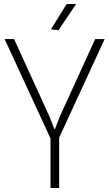

<svg xmlns="http://www.w3.org/2000/svg" viewBox="-20 -934 544 954"><path d="M231 -246 3 -740H50L224 -359L250 -293H253L279 -359L453 -740H500L274 -250V0H231ZM233 -788 311 -914H358L271 -784Z"/></svg>

Font: Encode Sans Compressed
Style: ExtraLight
Weight: 200
Designer: Pablo Impallari, Andres Torresi
Foundry: Pablo Impallari, Andres Torresi
Version: Version 1.000; ttfautohint (v1.00) -l 8 -r 50 -G 200 -x 14 -